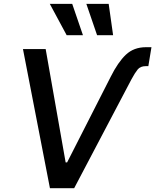

<svg xmlns="http://www.w3.org/2000/svg" viewBox="-20 -984 812 1004"><path d="M100.1 -727.3H218.8L323.2 -134.9H331L558.6 -582Q596.6 -658.4 638.1 -697.8Q679.7 -737.2 743.3 -737.2H772L755.7 -638.1H742.2Q714.1 -638.1 699.9 -620.7Q692.8 -611.9 684.8 -599.3Q676.8 -586.6 667.6 -569.6L367.9 0H241.1ZM357.6 -963.8 413.7 -800.1H328.5L240.4 -963.8ZM548.3 -963.8 571.4 -800.1H487.6L431.5 -963.8Z"/></svg>

Font: Inter P Medium
Style: Italic
Weight: 500
Italic angle: 9.39999°
Designer: Rasmus Andersson
Foundry: rsms
Version: Version 3.018;git-588b23468